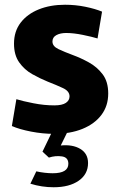

<svg xmlns="http://www.w3.org/2000/svg" viewBox="-20 -552 505 809"><path d="M207 12Q160 12 111 2.5Q62 -7 30 -21L49 -134Q75 -126 120.5 -117Q166 -108 209 -108Q242 -108 257.5 -118.5Q273 -129 273 -146Q273 -168 245 -181Q217 -194 181 -208Q149 -221 116 -239.5Q83 -258 61 -289Q39 -320 39 -368Q39 -420 67 -456.5Q95 -493 143.5 -512.5Q192 -532 254 -532Q298 -532 339.5 -523.5Q381 -515 410 -503L391 -390Q368 -397 329 -405Q290 -413 259 -413Q234 -413 217.5 -404Q201 -395 201 -377Q201 -357 226.5 -345Q252 -333 287 -320Q320 -308 354.5 -289Q389 -270 412.5 -239Q436 -208 436 -158Q436 -106 407.5 -68Q379 -30 327.5 -9Q276 12 207 12ZM206 237Q156 237 108 222L133 170Q151 174 169 176Q187 178 202 178Q268 178 268 138Q268 111 241 107Q214 103 186 112L159 87L201 0H266L236 61Q286 56 318.5 75.5Q351 95 351 135Q351 182 311.5 209.5Q272 237 206 237Z"/></svg>

Font: Murecho
Style: Bold
Weight: 700
Designer: Neil Summerour
Foundry: Positype
Version: Version 1.010; ttfautohint (v1.8.3)